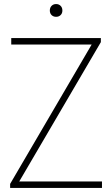

<svg xmlns="http://www.w3.org/2000/svg" viewBox="-20 -928 554 948"><path d="M30 0V-20L432.5 -708H35.5V-740H478V-720L75 -32H483.5V0ZM257 -845Q243.5 -845 234.8 -853.5Q226 -862 226 -876Q226 -890.5 234.8 -899.2Q243.5 -908 257 -908Q270.5 -908 279.2 -899.2Q288 -890.5 288 -876Q288 -862 279.2 -853.5Q270.5 -845 257 -845Z"/></svg>

Font: Encode Sans SmCnd Th
Style: Regular
Weight: 100
Width: 4
Designer: Multiple Designers
Foundry: Impallari Type
Version: Version 3.002; ttfautohint (v1.8.3) -l 8 -r 50 -G 200 -x 14 